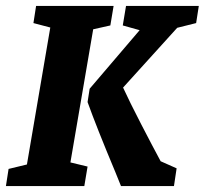

<svg xmlns="http://www.w3.org/2000/svg" viewBox="-34 -629 692 649"><path d="M281 -530 204 -80 262 -66 251 0H-14L-5 -58L57 -73L136 -536L79 -551L88 -609H350L339 -543ZM565 -535 382 -333Q404 -285 443 -209.5Q482 -134 509 -84L563 -60L554 0H375L356 -47Q292 -200 262 -284L269 -329L438 -527L381 -543L392 -609H638L629 -551Z"/></svg>

Font: Grenze
Style: Bold Italic
Weight: 700
Italic angle: -10°
Designer: Renata Polastri
Foundry: Omnibus-Type
Version: Version 1.002; ttfautohint (v1.8)